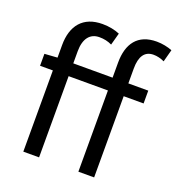

<svg xmlns="http://www.w3.org/2000/svg" viewBox="-144 -926 961 1042"><g transform="rotate(20 337.0 -404.5)"><path d="M33 -469H107V0H198V-469H425V0H516V-469H631V-543H516V-629C516 -699 541 -736 592 -736C612 -736 634 -731 655 -721L674 -792C649 -802 616 -809 584 -809C475 -809 425 -740 425 -630V-543H198V-613C198 -685 229 -725 283 -725C310 -725 333 -720 356 -709L375 -779C347 -791 312 -798 275 -798C163 -798 107 -728 107 -615V-543L33 -538Z"/></g></svg>

Font: Noto Sans CJK SC
Style: Regular
Weight: 400
Designer: Ryoko NISHIZUKA 西塚涼子 (kana, bopomofo & ideographs); Paul D. Hunt (Latin, Greek & Cyrillic); Sandoll Communications 산돌커뮤니
Foundry: Adobe
Version: Version 2.004;hotconv 1.0.118;makeotfexe 2.5.65603